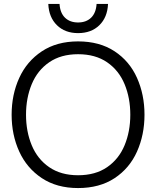

<svg xmlns="http://www.w3.org/2000/svg" viewBox="-20 -942 793 974"><path d="M39 -360Q39 -462 77.5 -546.5Q116 -631 192 -681.5Q268 -732 376 -732Q485 -732 561 -682Q637 -632 675 -547Q713 -462 713 -360Q713 -258 675 -173Q637 -88 561 -38Q485 12 376 12Q268 12 192 -38.5Q116 -89 77.5 -173.5Q39 -258 39 -360ZM376 -53Q464 -53 523.5 -94Q583 -135 612 -205Q641 -275 641 -360Q641 -445 612 -515Q583 -585 523.5 -626Q464 -667 376 -667Q289 -667 229.5 -626Q170 -585 141 -515Q112 -445 112 -360Q112 -275 141 -205Q170 -135 229.5 -94Q289 -53 376 -53ZM225 -922H282Q285 -876 310 -852Q335 -828 376 -828Q417 -828 442 -852Q467 -876 470 -922H528Q525 -854 484 -814Q443 -774 376 -774Q310 -774 269 -814Q228 -854 225 -922Z"/></svg>

Font: Aspekta 300
Style: Regular
Weight: 300
Designer: Ivo Dolenc
Version: Version 2.000